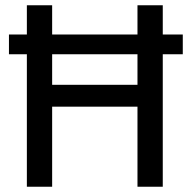

<svg xmlns="http://www.w3.org/2000/svg" viewBox="-20 -709 723 729"><path d="M14 -503V-578H674V-503ZM82 0V-689H178V-387H502V-689H598V0H502V-304H178V0Z"/></svg>

Font: Cairo Play SemiBold
Style: Regular
Weight: 600
Designer: Mohamed Gaber, Accademia di Belle Arti di Urbino
Foundry: Kief Type Foundry, Accademia di Belle Arti di Urbino
Version: Version 3.130;gftools[0.9.24]